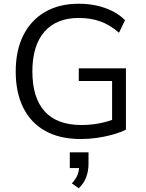

<svg xmlns="http://www.w3.org/2000/svg" viewBox="-20 -734 778 1026"><path d="M413 9Q300 9 222.5 -34Q145 -77 104.5 -158Q64 -239 64 -352Q64 -464 104.5 -545Q145 -626 220.5 -670Q296 -714 401 -714Q452 -714 497 -704Q542 -694 581 -674.5Q620 -655 648 -626L616 -559Q568 -601 516.5 -619.5Q465 -638 401 -638Q281 -638 217 -564Q153 -490 153 -352Q153 -211 219 -138.5Q285 -66 415 -66Q465 -66 511.5 -75Q558 -84 599 -101L579 -53V-301H401V-369H653V-41Q625 -27 585 -15.5Q545 -4 500 2.5Q455 9 413 9ZM401 272 364 246Q386 222 394.5 200Q403 178 403 153L423 164H353V80H453V142Q453 180 440.5 213Q428 246 401 272Z"/></svg>

Font: Nunito Sans 11pt
Style: Regular
Weight: 400
Version: Version 3.101;gftools[0.9.27]